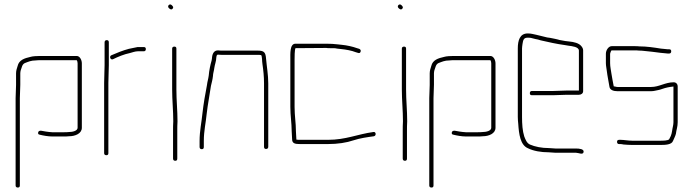

<svg xmlns="http://www.w3.org/2000/svg" viewBox="-20 -666 3108 861"><path d="M71 -286V-337C71 -342 72 -347 73 -351C78 -364 79 -377 91 -383C107 -389 119 -395 140 -395C148 -396 154 -396 159 -396H324C327 -393 328 -385 328 -382V-93C328 -79 305 -74 290 -74C282 -73 274 -73 267 -73H214C204 -73 197 -75 186 -76C174 -77 154 -86 151 -72C150 -66 152 -63 158 -62C174 -58 196 -54 214 -54H267C274 -54 282 -54 290 -55C317 -55 347 -67 347 -93V-382C347 -397 338 -415 324 -415H159C147 -415 126 -414 117 -411C90 -405 65 -397 59 -370C56 -360 52 -350 52 -337V-285C52 -274 50 -238 50 -226V166C50 172 54 175 60 175C66 175 69 172 69 166V-226C69 -239 71 -274 71 -286Z M488 -401C508 -411 537 -423 562 -428C574 -431 586 -436 598 -436H625C631 -436 634 -440 634 -446C634 -452 631 -455 625 -455H597C585 -453 570 -449 558 -447C531 -440 502 -428 479 -418C468 -413 476 -394 488 -401ZM447 -294V21C447 27 451 30 457 30C463 30 466 27 466 21V-294C466 -319 468 -351 468 -374V-476C468 -483 465 -486 459 -486C453 -486 449 -483 449 -476V-374C449 -350 447 -320 447 -294Z M757 -122C756 -107 756 -93 756 -79V45C756 52 760 55 766 55C772 55 775 52 775 45V-79C775 -92 775 -107 776 -122C776 -171 771 -216 771 -265V-448C771 -454 768 -457 762 -457C756 -457 752 -454 752 -448V-265C752 -217 757 -170 757 -122ZM737 -630C741 -626 748 -620 754 -627C760 -634 754 -639 750 -643C741 -652 728 -639 737 -630Z M958 -421C965 -420 973 -420 980 -420H1137C1142 -420 1146 -420 1150 -419C1154 -419 1154 -408 1155 -402C1155 -395 1156 -387 1157 -378C1161 -351 1164 -323 1164 -292V-8C1164 -1 1167 2 1173 2C1179 2 1183 -1 1183 -8V-292C1183 -330 1176 -369 1173 -404C1171 -431 1164 -439 1137 -439H980C973 -439 966 -439 959 -440C941 -441 933 -427 931 -410C931 -406 930 -401 929 -395C923 -374 918 -351 916 -327C914 -311 910 -301 908 -284C900 -242 893 -203 888 -159C884 -118 875 -79 875 -34V-7C875 0 879 3 885 3C891 3 894 0 894 -7V-34C894 -79 903 -115 907 -157C912 -200 920 -239 926 -281C930 -298 933 -308 935 -325C935 -336 940 -350 941 -361C943 -376 950 -393 950 -408C951 -414 951 -421 958 -421Z M1282 -398V-187C1282 -147 1288 -114 1288 -78C1288 -65 1290 -54 1290 -41C1290 -22 1305 -20 1325 -20H1451C1494 -20 1534 -26 1566 -37C1593 -46 1627 -51 1657 -55C1669 -58 1666 -77 1654 -74C1582 -64 1531 -39 1451 -39H1325C1320 -39 1314 -39 1309 -40V-42C1309 -54 1307 -66 1307 -78C1307 -115 1301 -146 1301 -187V-398C1301 -411 1301 -441 1305 -450L1443 -451C1448 -450 1454 -450 1460 -450H1477C1482 -450 1487 -449 1492 -448L1510 -446C1531 -444 1558 -439 1575 -432L1585 -429C1591 -427 1595 -428 1597 -434C1599 -440 1597 -444 1591 -447L1581 -450C1562 -457 1535 -463 1513 -465L1495 -467C1478 -469 1462 -470 1443 -470H1305C1279 -470 1282 -425 1282 -398Z M1787 -122C1786 -107 1786 -93 1786 -79V45C1786 52 1790 55 1796 55C1802 55 1805 52 1805 45V-79C1805 -92 1805 -107 1806 -122C1806 -171 1801 -216 1801 -265V-448C1801 -454 1798 -457 1792 -457C1786 -457 1782 -454 1782 -448V-265C1782 -217 1787 -170 1787 -122ZM1767 -630C1771 -626 1778 -620 1784 -627C1790 -634 1784 -639 1780 -643C1771 -652 1758 -639 1767 -630Z M1926 -286V-337C1926 -342 1927 -347 1928 -351C1933 -364 1934 -377 1946 -383C1962 -389 1974 -395 1995 -395C2003 -396 2009 -396 2014 -396H2179C2182 -393 2183 -385 2183 -382V-93C2183 -79 2160 -74 2145 -74C2137 -73 2129 -73 2122 -73H2069C2059 -73 2052 -75 2041 -76C2029 -77 2009 -86 2006 -72C2005 -66 2007 -63 2013 -62C2029 -58 2051 -54 2069 -54H2122C2129 -54 2137 -54 2145 -55C2172 -55 2202 -67 2202 -93V-382C2202 -397 2193 -415 2179 -415H2014C2002 -415 1981 -414 1972 -411C1945 -405 1920 -397 1914 -370C1911 -360 1907 -350 1907 -337V-285C1907 -274 1905 -238 1905 -226V166C1905 172 1909 175 1915 175C1921 175 1924 172 1924 166V-226C1924 -239 1926 -274 1926 -286Z M2441 -2C2409 -2 2379 -8 2356 -18C2342 -25 2337 -39 2331 -54C2323 -79 2321 -110 2321 -142V-449C2321 -454 2322 -460 2323 -468C2326 -485 2327 -497 2346 -497C2352 -497 2357 -497 2361 -496L2381 -491C2388 -490 2396 -488 2405 -485C2440 -477 2475 -469 2512 -464L2530 -461C2545 -459 2576 -456 2576 -439V-260H2522C2509 -260 2474 -258 2460 -258H2365C2359 -258 2356 -254 2356 -248C2356 -242 2359 -239 2365 -239H2460C2474 -239 2509 -241 2522 -241H2576C2586 -241 2595 -247 2595 -257V-440C2595 -447 2592 -453 2587 -459C2576 -473 2553 -478 2532 -480L2515 -482C2503 -485 2492 -485 2481 -489C2471 -491 2470 -492 2458 -494C2450 -496 2442 -497 2434 -498C2419 -501 2400 -507 2385 -510C2369 -513 2363 -516 2346 -516C2311 -516 2302 -484 2302 -449V-142C2302 -131 2303 -120 2304 -111C2307 -65 2313 -15 2348 -1C2372 11 2406 17 2441 17C2452 17 2460 19 2471 19H2563C2575 19 2594 30 2597 16C2600 2 2577 0 2563 0H2471C2460 0 2452 -2 2441 -2Z M2944 -448C2913 -453 2880 -458 2847 -458C2840 -459 2834 -459 2827 -459H2723C2709 -459 2697 -441 2697 -425V-383C2697 -371 2700 -359 2701 -349C2704 -324 2709 -302 2713 -277C2715 -262 2732 -257 2749 -257H2900C2907 -257 2912 -258 2917 -259C2929 -262 2936 -262 2949 -267C2966 -273 2981 -276 3000 -278V-118C3000 -112 2999 -106 2998 -101C2994 -85 2994 -70 2988 -56L2981 -42C2977 -35 2951 -35 2941 -35H2815C2797 -35 2778 -39 2763 -39H2757C2750 -39 2747 -36 2747 -30C2747 -24 2750 -20 2756 -20H2763C2766 -20 2771 -19 2776 -18C2787 -17 2803 -16 2815 -16H2941C2964 -16 2992 -17 2998 -34C3002 -44 3008 -54 3011 -66C3013 -84 3019 -97 3019 -118V-278C3019 -289 3012 -297 3001 -297C2963 -297 2936 -276 2900 -276H2749C2743 -276 2736 -279 2732 -279V-280C2729 -298 2724 -319 2722 -335C2720 -351 2716 -366 2716 -383V-425C2716 -426 2720 -440 2723 -440H2826C2833 -440 2840 -440 2847 -439C2853 -439 2859 -439 2865 -438C2891 -435 2918 -433 2943 -429C2952 -429 2966 -426 2974 -426H2981C2987 -426 2990 -430 2990 -436C2990 -442 2987 -445 2981 -445H2974C2967 -445 2952 -448 2944 -448Z"/></svg>

Font: Electronic
Style: ExThn
Weight: 100
Version: Version 1.011